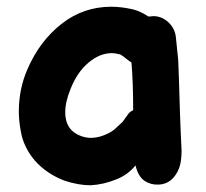

<svg xmlns="http://www.w3.org/2000/svg" viewBox="-20 -550 614 571"><path d="M249 1Q288 -1 327 -17Q360 -30 383 -58Q391 -25 409.5 -12.5Q428 0 451 -1Q479 -2 496.5 -22.5Q514 -43 518 -72Q520 -86 520 -102Q519 -117 517 -167L515 -221Q512 -327 510 -371L503 -440Q500 -466 480.5 -484Q461 -502 436 -502L426 -501H421Q399 -516 376 -522Q341 -530 311 -530Q228 -530 163 -479Q98 -428 62 -345Q36 -286 36 -219Q36 -190 42 -159Q50 -112 84 -72Q119 -33 171 -13Q213 1 249 1ZM250 -140Q237 -140 222 -145Q174 -162 174 -216Q174 -247 190 -286Q210 -336 243.5 -364Q277 -392 313 -392Q322 -392 338 -388L347 -382L361 -371L371 -364Q376 -306 376 -222Q368 -219 362 -212L345 -188L330 -174Q320 -164 312 -159Q280 -140 250 -140Z"/></svg>

Font: Balsamiq Sans
Style: Bold
Weight: 700
Designer: Michael Angeles
Foundry: Balsamiq SRL
Version: Version 1.020; ttfautohint (v1.8.4.7-5d5b);gftools[0.9.26]